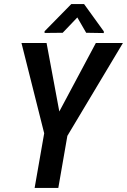

<svg xmlns="http://www.w3.org/2000/svg" viewBox="-20 -922 623 942"><path d="M208.5 -710.9 271 -375 450.2 -710.9H583L310.5 -255.4L266.1 0H149.9L196.8 -268.1L85.4 -710.9ZM392.6 -901.9 489.3 -768.1V-759.8L402.8 -761.2L359.4 -836.4L287.6 -761.2L198.7 -760.3V-768.6L329.6 -901.9Z"/></svg>

Font: Roboto Condensed Medium
Style: Italic
Weight: 500
Italic angle: -12°
Designer: Christian Robertson
Foundry: Google
Version: Version 3.0; 2020